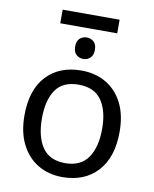

<svg xmlns="http://www.w3.org/2000/svg" viewBox="-92 -906 789 986"><g transform="rotate(10 302.5 -413.5)"><path d="M451 -837V-766H154V-837ZM302 -718Q322 -718 337.5 -704.5Q353 -691 353 -662Q353 -634 337.5 -620Q322 -606 302 -606Q280 -606 265 -620Q250 -634 250 -662Q250 -691 265 -704.5Q280 -718 302 -718ZM551 -269Q551 -136 483.5 -63Q416 10 301 10Q230 10 174.5 -22.5Q119 -55 87 -117.5Q55 -180 55 -269Q55 -402 122 -474Q189 -546 304 -546Q377 -546 432.5 -513.5Q488 -481 519.5 -419.5Q551 -358 551 -269ZM146 -269Q146 -174 183.5 -118.5Q221 -63 303 -63Q384 -63 422 -118.5Q460 -174 460 -269Q460 -364 422 -418Q384 -472 302 -472Q220 -472 183 -418Q146 -364 146 -269Z"/></g></svg>

Font: Noto Sans Historical
Style: Regular
Weight: 400
Designer: Monotype Design Team
Foundry: Monotype Imaging Inc.
Version: Version 2.013; ttfautohint (v1.8.4.7-5d5b)